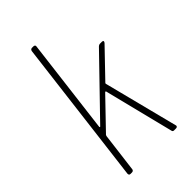

<svg xmlns="http://www.w3.org/2000/svg" viewBox="-215 -773 846 846"><g transform="rotate(-45 208.5 -350.0)"><path d="M64 -10 148 -690Q150 -700 159 -700H168Q173 -700 175.5 -697Q178 -694 177 -690L122 -244Q122 -242 124 -241.5Q126 -241 127 -243L371 -495Q377 -501 384 -501H396Q402 -501 403 -497.5Q404 -494 400 -489L278 -362Q276 -359 277 -357L365 -12L366 -9Q366 0 356 0H344Q336 0 335 -8L254 -332Q254 -334 252 -334.5Q250 -335 248 -333L118 -198Q116 -194 116 -193L93 -10Q93 -6 90 -3Q87 0 82 0H73Q64 0 64 -10Z"/></g></svg>

Font: Barlow Semi Condensed Thin
Style: Italic
Weight: 250
Width: 4
Italic angle: -7°
Designer: Jeremy Tribby
Foundry: Tribby Type
Version: Version 1.408